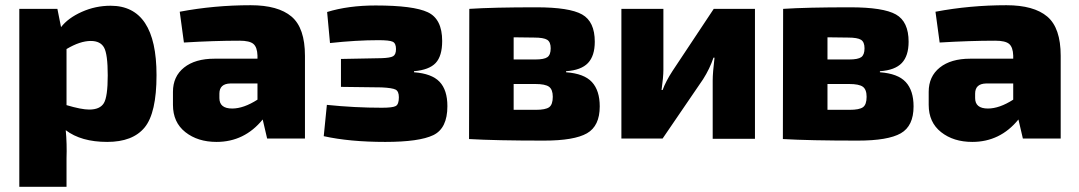

<svg xmlns="http://www.w3.org/2000/svg" viewBox="-20 -531 4135 736"><path d="M200 -497 214 -427Q241 -462 293.5 -485.5Q346 -509 404 -509Q580 -509 580 -243Q580 -98 534.5 -42.5Q489 13 391 13Q291 13 232 -32Q237 21 235 76V185H54V-497ZM235 -343V-128Q292 -111 322 -111Q363 -111 378 -135.5Q393 -160 393 -242Q393 -323 379 -348.5Q365 -374 328 -374Q287 -374 235 -343Z M685 -368 669 -486Q801 -511 941 -511Q1046 -511 1097.5 -467.5Q1149 -424 1149 -317V0H1004L987 -73Q917 13 810 13Q738 13 690.5 -24.5Q643 -62 643 -129V-179Q643 -238 685.5 -272Q728 -306 802 -306H967V-318Q966 -350 951.5 -362.5Q937 -375 898 -375Q801 -375 685 -368ZM821 -172V-155Q821 -115 870 -115Q914 -115 967 -149V-211H863Q821 -210 821 -172Z M1245 -366 1234 -485Q1315 -510 1420 -510Q1565 -510 1620 -484Q1675 -458 1675 -374Q1675 -316 1650 -289.5Q1625 -263 1567 -258V-254Q1635 -249 1665 -217.5Q1695 -186 1695 -124Q1695 -39 1641 -13Q1587 13 1457 13Q1320 13 1221 -9L1233 -129Q1339 -118 1444 -118Q1485 -118 1497 -124.5Q1509 -131 1509 -158Q1509 -181 1496.5 -187.5Q1484 -194 1443 -196L1287 -198V-305L1442 -308Q1476 -309 1487 -315.5Q1498 -322 1498 -343Q1498 -365 1485.5 -371Q1473 -377 1431 -377Q1346 -377 1245 -366Z M2150 -258V-254Q2219 -249 2249 -216.5Q2279 -184 2279 -123Q2279 -48 2230 -20Q2181 8 2065 8Q1880 8 1778 2L1779 -497Q1870 -503 2036 -503Q2163 -503 2211.5 -475.5Q2260 -448 2260 -371Q2260 -317 2234 -289.5Q2208 -262 2150 -258ZM1949 -303H2032Q2066 -303 2078.5 -312Q2091 -321 2091 -346Q2091 -370 2077.5 -378.5Q2064 -387 2027 -387L1949 -388ZM1949 -110H2034Q2071 -110 2085 -120Q2099 -130 2099 -160Q2099 -188 2084.5 -198.5Q2070 -209 2032 -209H1949Z M2874 1H2712V-222Q2712 -252 2719 -310H2715Q2701 -268 2675 -227L2520 0H2362V-497H2523V-263Q2523 -237 2516 -186H2520Q2532 -219 2558 -259L2716 -497H2874Z M3353 -258V-254Q3422 -249 3452 -216.5Q3482 -184 3482 -123Q3482 -48 3433 -20Q3384 8 3268 8Q3083 8 2981 2L2982 -497Q3073 -503 3239 -503Q3366 -503 3414.5 -475.5Q3463 -448 3463 -371Q3463 -317 3437 -289.5Q3411 -262 3353 -258ZM3152 -303H3235Q3269 -303 3281.5 -312Q3294 -321 3294 -346Q3294 -370 3280.5 -378.5Q3267 -387 3230 -387L3152 -388ZM3152 -110H3237Q3274 -110 3288 -120Q3302 -130 3302 -160Q3302 -188 3287.5 -198.5Q3273 -209 3235 -209H3152Z M3582 -368 3566 -486Q3698 -511 3838 -511Q3943 -511 3994.5 -467.5Q4046 -424 4046 -317V0H3901L3884 -73Q3814 13 3707 13Q3635 13 3587.5 -24.5Q3540 -62 3540 -129V-179Q3540 -238 3582.5 -272Q3625 -306 3699 -306H3864V-318Q3863 -350 3848.5 -362.5Q3834 -375 3795 -375Q3698 -375 3582 -368ZM3718 -172V-155Q3718 -115 3767 -115Q3811 -115 3864 -149V-211H3760Q3718 -210 3718 -172Z"/></svg>

Font: Exo 2.0 Extra Bold
Style: Regular
Weight: 800
Designer: Natanael Gama
Version: Version 1.001;PS 001.001;hotconv 1.0.70;makeotf.lib2.5.58329